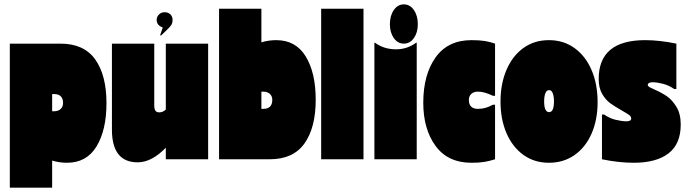

<svg xmlns="http://www.w3.org/2000/svg" viewBox="-20 -730 3145 880"><path d="M468 -257Q468 -134 422.5 -59Q377 16 287 16Q252 16 219 6V130H25V-530H257Q365 -530 416.5 -457.5Q468 -385 468 -257ZM269 -258Q269 -299 227 -299H219V-220H227Q247 -220 258 -230.5Q269 -241 269 -258Z M934 -530V0H740V-53Q675 14 611 14Q493 14 493 -136V-530H687V-248Q687 -231 692 -223Q697 -215 710 -215Q727 -215 740 -228V-530ZM771 -639Q771 -625 765 -615.5Q759 -606 745 -593L718 -567L714 -569L726 -604Q698 -614 698 -639Q698 -653 708.5 -663.5Q719 -674 734 -674Q751 -674 761 -664Q771 -654 771 -639Z M1427 -273Q1427 -145 1375.5 -72.5Q1324 0 1216 0H984V-690H1178V-536Q1211 -546 1246 -546Q1336 -546 1381.5 -471Q1427 -396 1427 -273ZM1228 -272Q1228 -289 1217 -299.5Q1206 -310 1186 -310H1178V-231H1186Q1228 -231 1228 -272Z M1646 -690V0H1452V-690Z M1890 0H1696V-534H1699Q1740 -504 1795 -504Q1846 -504 1887 -534H1890ZM1767 -619Q1767 -581 1785 -555.5Q1803 -530 1831 -530Q1859 -530 1877 -555.5Q1895 -581 1895 -619Q1895 -658 1877 -684Q1859 -710 1831 -710Q1803 -710 1785 -684Q1767 -658 1767 -619Z M2171 -231Q2206 -231 2239 -250H2249V0Q2224 8 2200.5 12Q2177 16 2141 16Q2033 16 1976.5 -61Q1920 -138 1920 -259Q1920 -388 1976.5 -467Q2033 -546 2141 -546Q2178 -546 2202.5 -542Q2227 -538 2249 -530V-291H2239Q2200 -310 2171 -310Q2151 -310 2140 -299.5Q2129 -289 2129 -272Q2129 -231 2171 -231Z M2274 -265Q2274 -346 2301.5 -410Q2329 -474 2379 -510Q2429 -546 2496 -546Q2563 -546 2613.5 -509.5Q2664 -473 2691.5 -408.5Q2719 -344 2719 -262Q2719 -181 2691.5 -118Q2664 -55 2613.5 -19.5Q2563 16 2496 16Q2429 16 2379 -20Q2329 -56 2301.5 -119.5Q2274 -183 2274 -265ZM2474 -265Q2474 -216 2497 -216Q2519 -216 2519 -266Q2519 -288 2513.5 -302.5Q2508 -317 2497 -317Q2485 -317 2479.5 -302.5Q2474 -288 2474 -265Z M2937 -546Q3003 -546 3080 -530V-322H3070Q3046 -339 3018.5 -346Q2991 -353 2971 -353Q2949 -353 2949 -340Q2949 -335 2958 -330Q2967 -325 2979 -320Q3013 -305 3037 -288.5Q3061 -272 3080.5 -240Q3100 -208 3100 -159Q3100 -70 3044 -27Q2988 16 2885 16Q2816 16 2739 0V-205H2749Q2773 -188 2801.5 -181Q2830 -174 2851 -174Q2873 -174 2873 -187Q2873 -196 2863.5 -203Q2854 -210 2831 -223Q2799 -241 2777.5 -256.5Q2756 -272 2740 -299.5Q2724 -327 2724 -368Q2724 -546 2937 -546Z"/></svg>

Font: FFF_tuoi-tre Text
Style: Regular
Weight: 700
Designer: bBox Type GmbH
Foundry: bBox Type GmbH
Version: Version 1.001